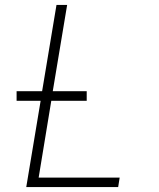

<svg xmlns="http://www.w3.org/2000/svg" viewBox="-20 -755 640 775"><path d="M86 0 144 -348H47V-387H150L208 -735H251L193 -387H330V-348H187L136 -38H463L457 0Z"/></svg>

Font: Iosevka SS04 XLt Ex
Style: Italic
Weight: 200
Width: 7
Italic angle: -9°
Monospace: yes
Designer: Belleve Invis
Foundry: Belleve Invis
Version: Version 19.0.0; ttfautohint (v1.8.4)